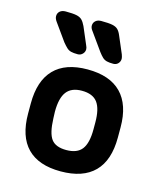

<svg xmlns="http://www.w3.org/2000/svg" viewBox="-96 -668 628 748"><g transform="rotate(15 218.5 -293.5)"><path d="M38 -216V-175Q38 -83 83.5 -36.5Q129 10 218 10Q308 10 354 -36.5Q400 -83 400 -175V-216Q400 -307 354 -354Q308 -401 218 -401Q129 -401 83.5 -354Q38 -307 38 -216ZM300 -209V-181Q300 -126 281 -101Q262 -76 218 -76Q175 -76 157.5 -99.5Q140 -123 138 -182L137 -209Q137 -264 156.5 -289.5Q176 -315 218 -315Q262 -315 281 -289.5Q300 -264 300 -209ZM198 -549 248 -479Q257 -467 264.5 -460Q272 -453 282 -450.5Q292 -448 308 -448Q320 -448 327.5 -456Q335 -464 335 -475Q335 -481 331 -492L302 -560Q296 -575 288 -583Q280 -591 265 -594Q250 -597 220 -597Q206 -597 197.5 -589.5Q189 -582 189 -570Q189 -560 198 -549ZM53 -549 103 -479Q113 -467 120.5 -460Q128 -453 138 -450.5Q148 -448 165 -448Q176 -448 184 -456Q192 -464 192 -475Q192 -482 187 -492L158 -560Q151 -575 143 -583Q135 -591 120.5 -594Q106 -597 77 -597Q62 -597 53.5 -589.5Q45 -582 45 -570Q45 -560 53 -549Z"/></g></svg>

Font: Beiruti SemiBold
Style: Regular
Weight: 600
Designer: Arlette Boutros
Foundry: Boutros
Version: Version 1.41